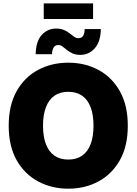

<svg xmlns="http://www.w3.org/2000/svg" viewBox="-20 -1110 811 1140"><path d="M385.3 10.3Q286.1 10.3 205.8 -33Q125.5 -76.2 78.6 -159.4Q31.7 -242.7 31.7 -363.3Q31.7 -484.9 78.6 -568.4Q125.5 -651.9 205.8 -694.8Q286.1 -737.8 385.3 -737.8Q484.4 -737.8 564.5 -694.8Q644.5 -651.9 691.7 -568.4Q738.8 -484.9 738.8 -363.3Q738.8 -242.2 691.7 -158.9Q644.5 -75.7 564.5 -32.7Q484.4 10.3 385.3 10.3ZM385.3 -162.6Q434.1 -162.6 467.5 -185.8Q501 -209 518.1 -253.9Q535.2 -298.8 535.2 -363.3Q535.2 -428.2 518.1 -473.4Q501 -518.6 467.5 -541.7Q434.1 -564.9 385.3 -564.9Q336.4 -564.9 303.2 -541.7Q270 -518.6 252.7 -473.4Q235.4 -428.2 235.4 -363.3Q235.4 -298.8 252.7 -253.9Q270 -209 303.2 -185.8Q336.4 -162.6 385.3 -162.6ZM457.5 -784.2Q429.7 -784.2 410.4 -793Q391.1 -801.8 377.2 -813.5Q363.3 -825.2 351.3 -834Q339.4 -842.8 325.7 -842.8Q308.6 -842.8 299.1 -828.9Q289.6 -814.9 288.6 -788.1H191.9Q193.4 -865.2 228 -902.8Q262.7 -940.4 313 -940.4Q340.3 -940.4 359.9 -931.9Q379.4 -923.3 393.8 -911.9Q408.2 -900.4 420.2 -891.8Q432.1 -883.3 444.8 -883.3Q465.3 -883.3 473.9 -897.7Q482.4 -912.1 482.9 -937.5H578.6Q577.6 -862.3 542.5 -823.2Q507.3 -784.2 457.5 -784.2ZM532.7 -1089.8V-997.1H239.7V-1089.8Z"/></svg>

Font: Inter 17pt Black
Style: Regular
Weight: 900
Version: Version 4.001;git-66647c0bb